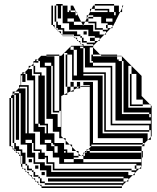

<svg xmlns="http://www.w3.org/2000/svg" viewBox="-20 -928 782 956"><path d="M363 -552V-680H347V-696H331V-680H347V-552ZM403 -656V-688H395V-696H379V-688H395V-656ZM435 -656H443V-648H435ZM315 -648H307V-656H315ZM587 -600H555V-616H443V-624H435V-648H563V-632H571V-624H587ZM211 -648H243V-650H211ZM595 -560V-592H587V-560ZM531 -560V-592H395V-568H507V-560ZM635 -552H627V-560H635ZM147 -496V-528H91V-556L85 -550V-528H107V-520H91V-528H85V-504H123V-496ZM595 -464V-496H587V-464ZM211 -464V-496H203V-464ZM467 -432V-464H443V-432ZM467 -400V-432H443V-400ZM691 -400H627V-408H691ZM595 -400H587V-368H595ZM211 -368V-400H203V-368ZM467 -368V-400H443V-368ZM275 -368H243V-376H275ZM467 -336V-368H443V-336ZM43 -312V-328H35V-312ZM467 -304V-336H443V-304ZM731 -312V-328H555V-600H587V-592H595V-624H587V-648H563V-650H485L479 -656H443V-692L439 -696H427V-616H443V-600H539V-312ZM467 -272V-304H443V-272ZM723 -272H499V-280H723ZM123 -264H115V-280H123V-272H147V-304H123V-296H115V-312H123V-304H147V-336H123V-328H115V-344H123V-336H147V-368H123V-360H115V-376H123V-368H147V-400H123V-392H115V-408H123V-400H147V-432H123V-424H115V-440H123V-432H147V-464H123V-456H115V-472H123V-464H147V-496H123V-488H115V-496H83V-498L75 -490V-488H107V-264H155V-240H179V-272H123ZM219 -264H211V-280H219V-272H243V-304H219V-296H211V-304H179V-312H171V-296H203V-264H251V-240H275V-272H219ZM467 -272H443V-240H467ZM235 -232H203V-216H235ZM267 -168V-200H251V-208H243V-216H235V-200H251V-168ZM339 -176V-196L327 -208H299V-184H315V-176ZM395 -152H403V-168L395 -160ZM139 -120H123V-136H139ZM171 -88H155V-104H171ZM651 -56H641L651 -66V-72H635V-80H243V-88H635V-80H659V-88H651V-104H659V-88H673L651 -66ZM139 -88V-80H147V-72H155V-56H147V-72H139V-80H115V-88ZM203 -56H187V-72H203ZM115 -176V-208H59V-200H51V-216H35V-200H43V-192L67 -168H75V-160L85 -150V-144H107V-112H115V-104H123V-88H115V-104H107V-112H91V-144H85V-112H91V-94L97 -88H107V-78L113 -72H123V-62L129 -56H139V-46L145 -40H155V-30L161 -24H171V-14L177 -8H187V0H585L587 -2V-8H203V-16H179V-24H203V-16H595V-24H219V-40H595V-24H609L587 -2V8H187V0H185L177 -8H171V-14L161 -24H155V-30L145 -40H139V-46L129 -56H123V-62L113 -72H107V-78L97 -88H91V-94L85 -100V-112H83V-152H75V-160L67 -168H59V-176H51V-184H43V-192L35 -200H27V-440H35V-424H43V-440H35V-450L43 -458V-472H57L43 -458V-456H51V-216H59V-208H83V-240H59V-272H75V-240H83V-272H59V-304H75V-272H83V-304H59V-336H75V-304H83V-336H59V-368H75V-336H83V-368H59V-400H75V-368H83V-400H59V-432H75V-400H83V-432H59V-456H51V-464H75V-432H83V-464H75V-472H57L75 -490V-504H83V-560H91V-568H103L95 -560H107V-528H115V-560H107V-568H103L123 -588V-600H135L123 -588V-584H139V-552H155V-312H171V-552H203V-528H211V-560H187V-552H179V-560H147V-568H187V-560H211V-592H155V-584H147V-600H135L147 -612V-624H155V-632H167L159 -624H171V-616H155V-620L147 -612V-600H155V-592H179V-624H171V-632H167L185 -650H211V-656H275V-650H243V-648H251V-624H275V-650H285L335 -700H435L439 -696H443V-692L479 -656H563V-650H585L685 -550V-450L727 -408H731V-404L735 -400V-250L731 -246V-232H717L731 -246V-280H723V-304H507V-296H499V-312H507V-304H531V-336H507V-328H499V-344H507V-336H531V-368H507V-360H499V-376H507V-368H531V-400H507V-392H499V-408H507V-400H531V-432H507V-424H499V-440H507V-432H531V-464H507V-456H499V-472H507V-464H531V-496H507V-488H499V-504H507V-496H531V-528H507V-520H499V-536H507V-528H531V-560H507V-552H499V-560H395V-552H491V-264H715V-232H717L699 -214V-200H685L699 -214V-216H691V-240H443V-216H691V-208H435V-200H685V-176H691V-144H685V-176H427V-184H419L435 -200H427V-496H379V-488H363V-489L377 -496H363V-520H379V-497L385 -500H427V-504H395V-520H443V-464H467V-528H315V-520H307V-536H315V-528H339V-560H315V-552H307V-568H315V-560H339V-592H315V-584H307V-600H315V-592H339V-624H315V-616H307V-632H315V-624H339V-656H315V-664H299V-457L285 -450V-250L295 -240H307V-228L327 -208H339V-196L359 -176H371V-164L383 -152H387L385 -150L383 -152H371V-164L359 -176H315V-168H307V-176H299V-168H347V-152H371V-144H347V-136H395V-120H683V-136H395V-152H387L395 -160V-168H403V-176H411V-184H419L411 -176H427V-168H411V-176L403 -168H683V-144H685V-100L683 -98V-88H673L683 -98V-104H659V-112H251V-104H243V-112H211V-120H251V-112H275V-144H219V-120H211V-144H203V-136H171V-168H203V-152H219V-144H243V-176H187V-168H179V-176H147V-184H187V-176H211V-208H155V-200H147V-216H139V-168H155V-120H203V-104H235V-72H619V-56H641L619 -34V-24H609L619 -34V-40H595V-48H211V-80H179V-112H147V-144H91V-152H83V-168H107V-144H115V-176H91V-168H83V-176H59V-184H51V-200H75V-184H91V-176ZM403 -624V-656H395V-624ZM315 -632H307V-648H315ZM235 -616H203V-600H235ZM315 -600H307V-616H315ZM403 -624H395V-592H403ZM275 -592V-624H251V-592ZM251 -568H243V-584H251ZM155 -584H147V-568H155ZM315 -568H307V-584H315ZM595 -528V-560H587V-528ZM635 -536H627V-552H635ZM251 -536H243V-552H251ZM315 -536H307V-552H315ZM507 -536H499V-552H507ZM635 -504H627V-520H635ZM315 -504H307V-520H315ZM251 -504H243V-520H251ZM507 -504H499V-520H507ZM595 -496V-528H587V-496ZM211 -496V-528H203V-496ZM251 -472H243V-488H251ZM347 -472H331V-473L347 -481V-496H331V-520H347V-496H363V-489L347 -481ZM123 -472H115V-488H123ZM507 -472H499V-488H507ZM635 -472H627V-488H635ZM315 -456H299V-457L315 -465V-496H307V-504H315V-496H331V-473L315 -465ZM43 -408V-424H35V-408ZM595 -432V-464H587V-432ZM211 -432V-464H203V-432ZM507 -440H499V-456H507ZM251 -440H243V-456H251ZM635 -440H627V-456H635ZM123 -440H115V-456H123ZM43 -376V-392H35V-376ZM635 -424V-408H627V-424ZM251 -408H243V-424H251ZM123 -408H115V-424H123ZM507 -408H499V-424H507ZM43 -392V-408H35V-392ZM595 -400V-432H587V-400ZM211 -400V-432H203V-400ZM635 -424H627V-440H635V-432H659V-464H635V-456H627V-472H635V-464H659V-496H635V-488H627V-504H635V-496H659V-528H635V-520H627V-536H635V-528H659V-560H635V-600H619V-392H731V-404L727 -408H691V-432H635ZM43 -360V-376H35V-360ZM123 -376H115V-392H123ZM507 -376H499V-392H507ZM251 -392V-376H243V-392ZM43 -344V-360H35V-344ZM283 -296V-376H275V-400H251V-392H243V-408H251V-400H275V-432H251V-424H243V-440H251V-432H275V-464H251V-456H243V-472H251V-464H275V-496H251V-488H243V-504H251V-496H275V-528H251V-520H243V-536H251V-528H275V-560H251V-552H243V-568H251V-560H275V-592H251V-584H243V-600H235V-360H267V-296ZM43 -328V-344H35V-328ZM731 -360H723V-368H587V-360H723V-344H731ZM211 -368H203V-336H211ZM507 -344H499V-360H507ZM123 -344H115V-360H123ZM43 -296V-312H35V-296ZM507 -312H499V-328H507ZM123 -312H115V-328H123ZM203 -312H219V-304H243V-336H203ZM43 -280V-296H35V-280ZM43 -264V-280H35V-264ZM123 -280H115V-296H123ZM219 -280H211V-296H219ZM507 -296V-280H499V-296ZM43 -248V-264H35V-248ZM43 -232V-248H35V-232ZM43 -232H35V-216H43ZM139 -232H107V-216H139ZM75 -232H59V-240H75ZM307 -208V-228L295 -240H251V-216H299V-208ZM179 -240H155V-208H179ZM155 -200V-184H147V-200ZM347 -120V-136H299V-120ZM251 -104V-88H243V-104ZM171 -56V-48H179V-40H187V-24H179V-40H171V-48H147V-56ZM588 -884H586L588 -888V-900H594L588 -888ZM292 -876V-900H284V-876ZM252 -852V-868H244V-852ZM332 -868H324V-876H332ZM252 -836H244V-820H252ZM348 -820V-804H392L394 -800L396 -804H392L384 -820ZM460 -804H452V-812H420V-820H404L412 -836V-852H420L412 -836H420V-820H460V-812H484V-844H444V-852H420L428 -868V-884H436L428 -868H548V-852H556V-868H548V-876H524V-868H516V-876H452V-884H436L444 -900H452V-884H524V-876H548V-900H452V-908H548V-900H572V-868H578L556 -824V-820H554L544 -800L540 -796V-788H532L540 -796V-804H516V-812H460ZM508 -756H500L508 -764V-772H492V-780H452V-788H492V-780H516V-788H508V-804H516V-788H532L508 -764ZM412 -756H396V-772H412ZM380 -756V-748H388V-740H396V-724H388V-740H380V-748H348V-756H292V-772H364V-756ZM452 -716V-724H428V-740H452V-724H468L444 -700V-708H412V-716H388V-724H412V-716ZM588 -868H578L586 -884H588ZM252 -868V-884H244V-868ZM252 -836V-852H244V-836ZM444 -836H420V-844H444ZM284 -836H268V-844H284ZM316 -836V-820H348V-836ZM540 -836H508V-820H540ZM460 -804H452V-788H460ZM444 -692H396V-700H394L386 -708H380V-714L370 -724H364V-730L354 -740H348V-746L346 -748H292V-752L288 -756H284V-760L272 -772H268V-776L264 -780H260V-784L256 -788H252V-792L244 -800V-804H236V-900H244V-884H252V-900H260V-820H268V-812H292V-844H268V-876H284V-844H292V-876H268V-900H260V-908H292V-900H316V-868H356V-852H364V-860L360 -868H356V-876H332V-900H344L360 -868H364V-860L384 -820H404L396 -804H444V-772H476V-756H500L476 -732V-724H468L476 -732V-740H452V-748H420V-780H300V-772H292V-780H268V-788H260V-804H284V-788H300V-780H324V-812H268V-804H260V-820H244V-804H252V-792L256 -788H260V-784L264 -780H268V-776L272 -772H284V-760L288 -756H292V-752L294 -750H344L346 -748H348V-746L354 -740H364V-730L370 -724H380V-714L386 -708H396V-700H444Z"/></svg>

Font: Rubik Broken Fax
Style: Regular
Weight: 400
Designer: Hubert and Fischer, NaN
Foundry: Hubert and Fischer, NaN
Version: Version 2.201